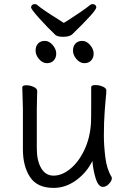

<svg xmlns="http://www.w3.org/2000/svg" viewBox="-20 -901 630 939"><path d="M497 -418Q496 -409 492 -356.5Q488 -304 488 -237Q488 -191 495 -132.5Q502 -74 526 -35Q527 -33 527 -29Q527 -17 513 -2Q499 13 483 13Q461 13 448 -28.5Q435 -70 432 -114Q404 -57 352.5 -19.5Q301 18 242 18Q162 18 127 -35Q92 -88 92 -171V-368L91 -406L89 -474Q89 -484 109 -484Q127 -484 144.5 -476Q162 -468 162 -456Q162 -435 161 -419L160 -368V-175Q160 -115 181.5 -78.5Q203 -42 242 -42Q283 -42 324 -75.5Q365 -109 393 -168.5Q421 -228 425 -301Q426 -322 426 -395V-475Q426 -485 447 -485Q465 -485 482.5 -477.5Q500 -470 500 -459V-457Q500 -445 497 -418ZM337 -653Q337 -675 349 -688Q361 -701 383 -701Q403 -701 420.5 -681Q438 -661 438 -639Q438 -618 425.5 -605Q413 -592 393 -592Q371 -592 354 -612Q337 -632 337 -653ZM200 -701Q220 -701 237.5 -681Q255 -661 255 -639Q255 -618 242.5 -605Q230 -592 210 -592Q188 -592 171 -612Q154 -632 154 -653Q154 -675 166 -688Q178 -701 200 -701ZM315 -803Q388 -850 420 -876Q425 -881 433 -881Q441 -881 446 -876.5Q451 -872 451 -865Q451 -847 333 -733Q327 -727 315 -724Q303 -721 289 -721Q262 -721 251 -730Q212 -767 172 -811.5Q132 -856 132 -865Q132 -872 137 -876.5Q142 -881 150 -881Q158 -881 163 -876Q187 -855 264 -807L292 -789Q312 -802 315 -803Z"/></svg>

Font: Iansui 0.93
Style: Regular
Weight: 400
Designer: But Ko / Fontworks Inc.
Foundry: zi-hi.com / Fontworks Inc.
Version: Version 0.931